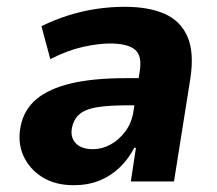

<svg xmlns="http://www.w3.org/2000/svg" viewBox="-20 -534 639 565"><path d="M197 11Q142 11 104 -13Q66 -37 48.5 -76.5Q31 -116 41 -164Q51 -212 87.5 -242.5Q124 -273 189 -288.5Q254 -304 350 -304H409L397 -224H352Q303 -224 269 -219Q235 -214 216.5 -200Q198 -186 192 -159Q186 -131 202.5 -113Q219 -95 254 -95Q280 -95 305 -108.5Q330 -122 349 -147.5Q368 -173 373 -208L391 -323Q399 -370 377 -388Q355 -406 304 -406Q269 -406 224 -396Q179 -386 128 -360L102 -457Q143 -477 183.5 -489.5Q224 -502 265 -508Q306 -514 347 -514Q417 -514 464 -493.5Q511 -473 531.5 -426.5Q552 -380 540 -302L492 0H365L380 -99H375Q358 -66 332 -41Q306 -16 272.5 -2.5Q239 11 197 11Z"/></svg>

Font: Nunito Sans 7pt SemiCondensed ExtraBold
Style: Italic
Weight: 800
Width: 4
Italic angle: -9°
Designer: Vernon Adams
Foundry: Vernon Adams
Version: Version 3.101;gftools[0.9.27]